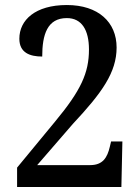

<svg xmlns="http://www.w3.org/2000/svg" viewBox="-20 -744 559 764"><path d="M48 0H463L467 -181H422L417 -160C407 -117 389 -87 339 -87H128L270 -251C386 -375 444 -456 444 -555C444 -656 371 -724 246 -724C120 -724 57 -664 57 -590C57 -534 99 -519 148 -519C148 -606 168 -672 246 -672C305 -672 334 -625 334 -547C334 -454 302 -384 199 -260L48 -77Z"/></svg>

Font: Noto Serif Myanmar SemiCondensed Medium
Style: Regular
Weight: 500
Width: 4
Designer: Ben Mitchell and the Monotype Design Team
Foundry: Monotype Imaging Inc.
Version: Version 2.106